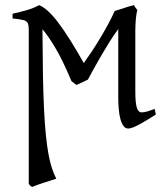

<svg xmlns="http://www.w3.org/2000/svg" viewBox="-20 -489 644 753"><path d="M591.3 -40Q576.7 -30.8 561 -21Q545.4 -11.2 530.8 -3.2Q516.1 4.9 503.7 10Q491.2 15.1 482.9 15.1Q471.7 15.1 464.4 5.1Q457 -4.9 452.4 -21.5Q447.8 -38.1 445.8 -60.1Q443.8 -82 443.8 -105.5V-375Q426.8 -352.1 410.2 -325.7Q393.6 -299.3 378.2 -272.9Q362.8 -246.6 349.1 -221.7Q335.4 -196.8 324.7 -176.8Q316.9 -172.4 303 -166.3Q289.1 -160.2 279.8 -155.8L260.3 -170.9Q225.1 -254.9 195.3 -304.2Q165.5 -353.5 146.5 -374Q147 -272.5 148.4 -194.6Q149.9 -116.7 152.8 -57.9Q155.8 1 160.2 43.5Q164.6 85.9 170.4 117.2Q176.3 148.4 183.8 170.9Q191.4 193.4 200.7 211.9Q178.2 219.2 152.6 227.3Q127 235.4 106.4 244.1Q101.1 241.7 98.9 239.3Q96.7 236.8 92.8 232.4V-372.6Q92.8 -387.7 89.8 -396.2Q86.9 -404.8 74.7 -409.7Q50.8 -415 29.3 -416.5V-435.1Q60.1 -441.9 85.9 -449.5Q111.8 -457 133.3 -468.8Q166.5 -456.1 209.5 -398.9Q252.4 -341.8 308.6 -241.7Q323.7 -262.7 340.6 -288.1Q357.4 -313.5 373.5 -340.3Q389.6 -367.2 404.3 -394.3Q418.9 -421.4 429.7 -445.8Q452.1 -452.6 468.8 -458.3Q485.4 -463.9 504.9 -468.8L509.3 -462.4L509.8 -461.4L518.6 -449.7Q515.1 -437 513.2 -418.9Q511.2 -400.9 510.7 -370.6V-130.9Q510.7 -85.4 516.6 -66.9Q522.5 -48.3 534.7 -48.3Q545.4 -48.3 557.9 -52Q570.3 -55.7 586.4 -62Z"/></svg>

Font: Noto Serif Devanagari
Style: Regular
Weight: 400
Designer: Monotype Design Team
Foundry: Monotype Imaging Inc.
Version: Version 1.01